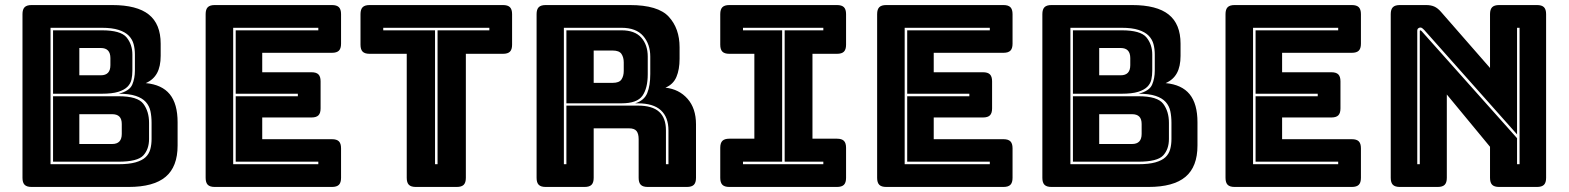

<svg xmlns="http://www.w3.org/2000/svg" viewBox="-20 -740 6209 760"><path d="M489 0H105Q86 0 77.5 -8.5Q69 -17 69 -36V-684Q69 -703 77.5 -711.5Q86 -720 105 -720H424Q522 -720 569 -682.5Q616 -645 616 -567V-519Q616 -477 601.5 -450.5Q587 -424 557 -411Q621 -405 652 -367Q683 -329 683 -256V-164Q683 -80 635.5 -40Q588 0 489 0ZM180 -90H449Q491 -90 517 -97.5Q543 -105 556.5 -118Q570 -131 575 -149.5Q580 -168 580 -190V-254Q580 -279 575.5 -300Q571 -321 557 -336.5Q543 -352 517 -360.5Q491 -369 450 -369Q493 -380 503.5 -405Q514 -430 514 -460V-524Q514 -546 509 -565Q504 -584 490 -598.5Q476 -613 450 -621.5Q424 -630 383 -630H180ZM383 -620Q458 -620 481 -592Q504 -564 504 -524V-460Q504 -442 500.5 -425.5Q497 -409 484.5 -396.5Q472 -384 448 -376.5Q424 -369 383 -369H190V-620ZM294 -550V-442H379Q398 -442 407.5 -452Q417 -462 417 -482V-510Q417 -530 407.5 -540Q398 -550 379 -550ZM450 -359Q525 -359 547.5 -329Q570 -299 570 -254V-190Q570 -149 547 -124.5Q524 -100 449 -100H190V-359ZM294 -288V-170H424Q443 -170 452.5 -180Q462 -190 462 -210V-249Q462 -269 452.5 -278.5Q443 -288 424 -288Z M1294 0H830Q811 0 802.5 -8.5Q794 -17 794 -36V-684Q794 -703 802.5 -711.5Q811 -720 830 -720H1294Q1313 -720 1321.5 -711.5Q1330 -703 1330 -684V-567Q1330 -548 1321.5 -539.5Q1313 -531 1294 -531H1018V-454H1213Q1232 -454 1240.5 -445.5Q1249 -437 1249 -418V-311Q1249 -292 1240.5 -283.5Q1232 -275 1213 -275H1018V-189H1294Q1313 -189 1321.5 -180.5Q1330 -172 1330 -153V-36Q1330 -17 1321.5 -8.5Q1313 0 1294 0ZM1240 -100H913V-359H1159V-369H913V-620H1240V-630H903V-90H1240Z M1788 0H1626Q1607 0 1598.5 -8.5Q1590 -17 1590 -36V-527H1443Q1424 -527 1415.5 -535.5Q1407 -544 1407 -563V-684Q1407 -703 1415.5 -711.5Q1424 -720 1443 -720H1971Q1990 -720 1998.5 -711.5Q2007 -703 2007 -684V-563Q2007 -544 1998.5 -535.5Q1990 -527 1971 -527H1824V-36Q1824 -17 1815.5 -8.5Q1807 0 1788 0ZM1702 -90H1712V-620H1917V-630H1497V-620H1702Z M2440 -620Q2493 -620 2518.5 -591Q2544 -562 2544 -516V-446Q2544 -391 2523 -361Q2502 -331 2440 -331H2222V-620ZM2330 -540V-412H2405Q2431 -412 2440 -425.5Q2449 -439 2449 -459V-493Q2449 -513 2440 -526.5Q2431 -540 2405 -540ZM2222 -90V-322H2505Q2562 -322 2589 -297.5Q2616 -273 2616 -224V-90H2626V-224Q2626 -276 2596 -303.5Q2566 -331 2505 -331H2494Q2530 -342 2542 -371.5Q2554 -401 2554 -447V-516Q2554 -565 2526 -597.5Q2498 -630 2440 -630H2212V-90ZM2294 0H2140Q2121 0 2112.5 -8.5Q2104 -17 2104 -36V-684Q2104 -703 2112.5 -711.5Q2121 -720 2140 -720H2473Q2585 -720 2627.5 -673.5Q2670 -627 2670 -553V-507Q2670 -465 2657.5 -435.5Q2645 -406 2614 -393Q2668 -387 2701.5 -349Q2735 -311 2735 -248V-36Q2735 -17 2726.5 -8.5Q2718 0 2699 0H2544Q2525 0 2516.5 -8.5Q2508 -17 2508 -36V-189Q2508 -211 2499.5 -221.5Q2491 -232 2470 -232H2330V-36Q2330 -17 2321.5 -8.5Q2313 0 2294 0Z M2867 0Q2848 0 2839.5 -8.5Q2831 -17 2831 -36V-155Q2831 -174 2839.5 -182.5Q2848 -191 2867 -191H2966V-527H2867Q2848 -527 2839.5 -535.5Q2831 -544 2831 -563V-684Q2831 -703 2839.5 -711.5Q2848 -720 2867 -720H3293Q3312 -720 3320.5 -711.5Q3329 -703 3329 -684V-563Q3329 -544 3320.5 -535.5Q3312 -527 3293 -527H3196V-191H3293Q3312 -191 3320.5 -182.5Q3329 -174 3329 -155V-36Q3329 -17 3320.5 -8.5Q3312 0 3293 0ZM3239 -90V-100H3086V-620H3239V-630H2921V-620H3076V-100H2921V-90Z M3952 0H3488Q3469 0 3460.5 -8.5Q3452 -17 3452 -36V-684Q3452 -703 3460.5 -711.5Q3469 -720 3488 -720H3952Q3971 -720 3979.5 -711.5Q3988 -703 3988 -684V-567Q3988 -548 3979.5 -539.5Q3971 -531 3952 -531H3676V-454H3871Q3890 -454 3898.5 -445.5Q3907 -437 3907 -418V-311Q3907 -292 3898.5 -283.5Q3890 -275 3871 -275H3676V-189H3952Q3971 -189 3979.5 -180.5Q3988 -172 3988 -153V-36Q3988 -17 3979.5 -8.5Q3971 0 3952 0ZM3898 -100H3571V-359H3817V-369H3571V-620H3898V-630H3561V-90H3898Z M4526 0H4142Q4123 0 4114.5 -8.5Q4106 -17 4106 -36V-684Q4106 -703 4114.5 -711.5Q4123 -720 4142 -720H4461Q4559 -720 4606 -682.5Q4653 -645 4653 -567V-519Q4653 -477 4638.5 -450.5Q4624 -424 4594 -411Q4658 -405 4689 -367Q4720 -329 4720 -256V-164Q4720 -80 4672.5 -40Q4625 0 4526 0ZM4217 -90H4486Q4528 -90 4554 -97.5Q4580 -105 4593.5 -118Q4607 -131 4612 -149.5Q4617 -168 4617 -190V-254Q4617 -279 4612.5 -300Q4608 -321 4594 -336.5Q4580 -352 4554 -360.5Q4528 -369 4487 -369Q4530 -380 4540.5 -405Q4551 -430 4551 -460V-524Q4551 -546 4546 -565Q4541 -584 4527 -598.5Q4513 -613 4487 -621.5Q4461 -630 4420 -630H4217ZM4420 -620Q4495 -620 4518 -592Q4541 -564 4541 -524V-460Q4541 -442 4537.5 -425.5Q4534 -409 4521.5 -396.5Q4509 -384 4485 -376.5Q4461 -369 4420 -369H4227V-620ZM4331 -550V-442H4416Q4435 -442 4444.5 -452Q4454 -462 4454 -482V-510Q4454 -530 4444.5 -540Q4435 -550 4416 -550ZM4487 -359Q4562 -359 4584.5 -329Q4607 -299 4607 -254V-190Q4607 -149 4584 -124.5Q4561 -100 4486 -100H4227V-359ZM4331 -288V-170H4461Q4480 -170 4489.5 -180Q4499 -190 4499 -210V-249Q4499 -269 4489.5 -278.5Q4480 -288 4461 -288Z M5331 0H4867Q4848 0 4839.5 -8.5Q4831 -17 4831 -36V-684Q4831 -703 4839.5 -711.5Q4848 -720 4867 -720H5331Q5350 -720 5358.5 -711.5Q5367 -703 5367 -684V-567Q5367 -548 5358.5 -539.5Q5350 -531 5331 -531H5055V-454H5250Q5269 -454 5277.5 -445.5Q5286 -437 5286 -418V-311Q5286 -292 5277.5 -283.5Q5269 -275 5250 -275H5055V-189H5331Q5350 -189 5358.5 -180.5Q5367 -172 5367 -153V-36Q5367 -17 5358.5 -8.5Q5350 0 5331 0ZM5277 -100H4950V-359H5196V-369H4950V-620H5277V-630H4940V-90H5277Z M5617 -622Q5612 -627 5609 -629Q5606 -631 5602 -631Q5598 -631 5594 -628Q5590 -625 5590 -619V-90H5600V-617Q5600 -618 5600.5 -619Q5601 -620 5602 -620Q5603 -620 5604.5 -619Q5606 -618 5607 -617L5985 -193V-90H5995V-630H5985V-208ZM5671 0H5521Q5502 0 5493.5 -8.5Q5485 -17 5485 -36V-684Q5485 -703 5493.5 -711.5Q5502 -720 5521 -720H5625Q5644 -720 5657.5 -714Q5671 -708 5684 -693L5878 -471V-684Q5878 -703 5886.5 -711.5Q5895 -720 5914 -720H6064Q6083 -720 6091.5 -711.5Q6100 -703 6100 -684V-36Q6100 -17 6091.5 -8.5Q6083 0 6064 0H5914Q5895 0 5886.5 -8.5Q5878 -17 5878 -36V-159L5707 -366V-36Q5707 -17 5698.5 -8.5Q5690 0 5671 0Z"/></svg>

Font: Bungee Inline
Style: Regular
Weight: 400
Designer: David Jonathan Ross
Foundry: David Jonathan Ross
Version: Version 1.001;PS 1.0;hotconv 1.0.72;makeotf.lib2.5.5900